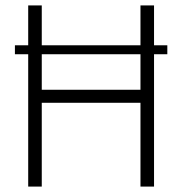

<svg xmlns="http://www.w3.org/2000/svg" viewBox="-20 -688 672 708"><path d="M35 -488V-521H597V-488ZM84 0V-668H134V-357H498V-668H548V0H498V-309H134V0Z"/></svg>

Font: Vivano Light
Style: Regular
Weight: 300
Designer: Joe Prince, Josias Burgherr
Version: Version 2.064;September 19, 2022;FontCreator 14.0.0.2877 64-